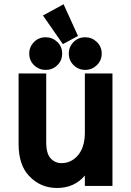

<svg xmlns="http://www.w3.org/2000/svg" viewBox="-20 -888 626 917"><path d="M283.7 -867.7 352.5 -716.3 280.3 -677.2 185.1 -814ZM198.2 -710Q230 -710 253.4 -688Q276.9 -665.5 276.9 -632.3Q276.9 -598.6 253.4 -576.2Q231 -554.2 198.2 -554.2Q166 -554.2 142.6 -576.7Q119.6 -599.1 119.6 -632.3Q119.6 -664.6 143.1 -688Q165 -710 198.2 -710ZM387.2 -710Q418.9 -710 441.9 -688Q465.8 -665.5 465.8 -632.3Q465.8 -598.6 441.9 -576.2Q418.9 -554.2 387.2 -554.2Q354.5 -554.2 331.5 -576.9Q308.6 -599.6 308.6 -632.3Q308.6 -664.6 332 -688Q354 -710 387.2 -710ZM517.1 0H385.3V-49.8Q335.4 9.8 252.4 9.8Q172.9 9.8 118.7 -47.9Q68.8 -100.6 68.8 -200.7V-537.1H200.7V-207.5Q200.7 -156.7 220.2 -133.8Q241.2 -108.9 273.9 -108.9Q316.9 -108.9 348.1 -141.6Q385.3 -180.7 385.3 -254.9V-537.1H517.1Z"/></svg>

Font: Consola Mono
Style: Bold
Weight: 700
Monospace: yes
Designer: Wojciech Kalinowski "wmk69" (wmk69@o2.pl)
Foundry: Wojciech Kalinowski "wmk69" (wmk69@o2.pl)
Version: Version 2.1.0